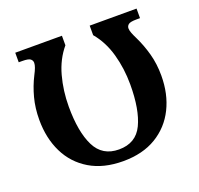

<svg xmlns="http://www.w3.org/2000/svg" viewBox="-126 -852 1038 1001"><g transform="rotate(-20 393.5 -352.0)"><path d="M394 10Q285 10 209 -35.5Q133 -81 94 -160.5Q55 -240 55 -342Q55 -407 70 -463.5Q85 -520 110 -569Q121 -590 126.5 -605Q132 -620 132 -631Q132 -644 121.5 -652.5Q111 -661 76 -661H57V-714H316V-661Q267 -603 245 -522.5Q223 -442 223 -354Q223 -214 262.5 -134.5Q302 -55 394 -55Q488 -55 526 -134.5Q564 -214 564 -354Q564 -442 541.5 -522.5Q519 -603 470 -661V-714H730V-661H711Q676 -661 665.5 -652.5Q655 -644 655 -631Q655 -620 661 -604.5Q667 -589 677 -569Q701 -520 716.5 -463.5Q732 -407 732 -342Q732 -240 692.5 -160.5Q653 -81 577.5 -35.5Q502 10 394 10Z"/></g></svg>

Font: Noto Serif
Style: Bold
Weight: 700
Designer: Monotype Design Team
Foundry: Monotype Imaging Inc.
Version: Version 2.014